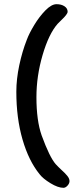

<svg xmlns="http://www.w3.org/2000/svg" viewBox="-20 -680 366 917"><path d="M303 -624Q303 -612 273 -584Q255 -566 255 -566Q213 -518 183.5 -417.5Q154 -317 154 -216Q154 -104 179 -33Q217 71 246 104Q251 110 259 117.5Q267 125 272 130Q291 147 301.5 160Q312 173 312 185Q312 196 302.5 206.5Q293 217 283 217Q257 217 221 195Q185 173 169 152Q117 88 87.5 -14Q58 -116 58 -242Q58 -302 72 -368Q86 -434 108 -490Q119 -520 143.5 -560.5Q168 -601 197 -630.5Q226 -660 250 -660Q273 -660 288 -650Q303 -640 303 -624Z"/></svg>

Font: Itim
Style: Regular
Weight: 400
Designer: Suppakit Chalermlarp
Version: Version 1.002g